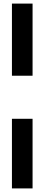

<svg xmlns="http://www.w3.org/2000/svg" viewBox="-20 -930 248 1070"><path d="M46.5 -910H161.5V-508H46.5ZM46.5 -268H161.5V120H46.5Z"/></svg>

Font: Big Shoulders Stencil Text
Style: Bold
Weight: 700
Designer: Patric King
Foundry: XO Type Co
Version: Version 1.000